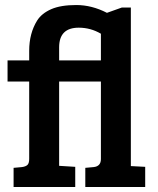

<svg xmlns="http://www.w3.org/2000/svg" viewBox="-20 -743 626 763"><path d="M500 -713V-83L557 -80V0H319V-76L352 -79Q381 -82 381 -111V-419H215V-84L279 -80V0H34V-76L67 -79Q82 -81 89 -87.5Q96 -94 96 -112V-419H10V-503H96V-541Q96 -611 128 -662Q146 -690 183.5 -706.5Q221 -723 283 -723Q345 -723 405 -692L464 -713ZM215 -555V-503H381V-609Q340 -633 293 -633Q215 -633 215 -555Z"/></svg>

Font: Bree Serif
Style: Regular
Weight: 400
Designer: Veronika Burian, Jos Scaglione
Foundry: TypeTogether
Version: Version 1.002